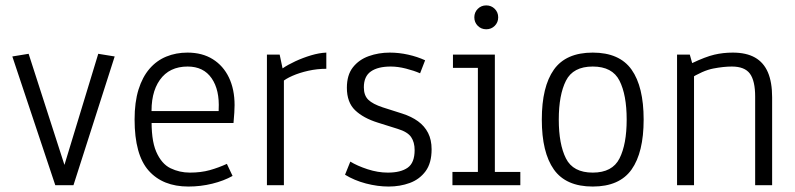

<svg xmlns="http://www.w3.org/2000/svg" viewBox="-20 -682 2929 707"><path d="M183.6 0 25.4 -474.1 85.4 -483.9 226.6 -45.9H208.5L341.8 -483.9L402.3 -474.1L250.5 0Z M673.8 4.9Q579.6 4.9 527.6 -53.5Q475.6 -111.8 475.6 -242.2Q475.6 -305.7 490 -352.1Q504.4 -398.4 530.5 -428.7Q556.6 -459 592.3 -473.6Q627.9 -488.3 670.4 -488.3Q724.6 -488.3 763.4 -464.1Q802.2 -439.9 823 -396.5Q843.8 -353 843.8 -294.9Q843.8 -284.2 842.8 -267.3Q841.8 -250.5 839.8 -229H516.1L538.6 -255.4Q535.6 -168.5 555.2 -123.5Q574.7 -78.6 607.9 -62.5Q641.1 -46.4 679.2 -46.4Q719.7 -46.4 752.2 -55.4Q784.7 -64.5 815.4 -78.6L836.4 -34.2Q804.2 -16.1 761.5 -5.6Q718.8 4.9 673.8 4.9ZM785.2 -251V-278.3Q789.1 -350.6 759.3 -393.8Q729.5 -437 670.9 -437Q603.5 -437 568.6 -387.7Q533.7 -338.4 538.6 -253.9L516.1 -272.9H807.6Z M962.9 0V-481H1009.8L1020.5 -430.2Q1039.6 -443.4 1067.4 -456.3Q1095.2 -469.2 1125.5 -478.3Q1155.8 -487.3 1181.6 -488.3V-428.7Q1147.9 -428.7 1115.2 -421.4Q1082.5 -414.1 1056.9 -402.8Q1031.2 -391.6 1018.1 -379.4L1025.4 -407.2V0Z M1411.1 4.9Q1370.6 4.9 1327.6 -6.3Q1284.7 -17.6 1250.5 -38.6L1270 -86.9Q1295.4 -71.3 1333.5 -58.8Q1371.6 -46.4 1408.2 -46.4Q1455.6 -46.4 1481.2 -64.5Q1506.8 -82.5 1506.8 -129.4Q1506.8 -158.2 1493.9 -177.2Q1481 -196.3 1444.3 -207.5L1371.1 -230.5Q1317.9 -247.1 1287.6 -276.1Q1257.3 -305.2 1257.3 -358.9Q1257.3 -405.8 1279.5 -434.1Q1301.8 -462.4 1337.9 -475.3Q1374 -488.3 1415.5 -488.3Q1449.2 -488.3 1483.2 -480.7Q1517.1 -473.1 1545.4 -460L1526.9 -412.1Q1504.4 -421.9 1474.9 -429.4Q1445.3 -437 1418.9 -437Q1371.6 -437 1345.7 -418.9Q1319.8 -400.9 1319.8 -360.4Q1319.8 -330.6 1336.2 -314.7Q1352.5 -298.8 1389.6 -286.6L1461.4 -263.7Q1495.1 -252.9 1519.3 -235.4Q1543.5 -217.8 1556.4 -192.4Q1569.3 -167 1569.3 -132.3Q1569.3 -81.5 1547.1 -51.5Q1524.9 -21.5 1489 -8.3Q1453.1 4.9 1411.1 4.9Z M1646 0V-48.8H1739.7V-432.1H1647.9V-481H1802.2V-48.8H1896V0ZM1770.5 -574.2Q1752 -574.2 1739.3 -586.9Q1726.6 -599.6 1726.6 -618.2Q1726.6 -636.7 1739.3 -649.4Q1752 -662.1 1770.5 -662.1Q1789.1 -662.1 1801.8 -649.4Q1814.5 -636.7 1814.5 -618.2Q1814.5 -599.6 1801.8 -586.9Q1789.1 -574.2 1770.5 -574.2Z M2162.6 4.9Q2064 4.9 2019.5 -57.9Q1975.1 -120.6 1975.1 -241.7Q1975.1 -362.8 2019.5 -425.5Q2064 -488.3 2162.6 -488.3Q2261.2 -488.3 2305.7 -425.5Q2350.1 -362.8 2350.1 -241.7Q2350.1 -120.6 2305.7 -57.9Q2261.2 4.9 2162.6 4.9ZM2162.6 -46.4Q2234.9 -46.4 2261.2 -98.6Q2287.6 -150.9 2287.6 -241.7Q2287.6 -332.5 2261.2 -384.8Q2234.9 -437 2162.6 -437Q2090.3 -437 2064 -384.8Q2037.6 -332.5 2037.6 -241.7Q2037.6 -150.9 2064 -98.6Q2090.3 -46.4 2162.6 -46.4Z M2473.1 0V-481H2520L2528.8 -449.7Q2578.1 -473.1 2610.4 -480.7Q2642.6 -488.3 2678.2 -488.3Q2728 -488.3 2760 -470.2Q2792 -452.1 2807.6 -415.8Q2823.2 -379.4 2823.2 -323.7V0H2760.7V-326.2Q2760.7 -384.3 2741.5 -410.6Q2722.2 -437 2674.8 -437Q2645 -437 2606.7 -429.7Q2568.4 -422.4 2517.6 -390.6L2535.6 -423.3V0Z"/></svg>

Font: Anaheim
Style: Regular
Weight: 400
Designer: Vernon Adams
Foundry: Vernon Adams
Version: Version 2.001